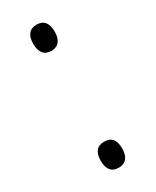

<svg xmlns="http://www.w3.org/2000/svg" viewBox="-149 -583 515 635"><g transform="rotate(-30 108.0 -265.0)"><path d="M67 -488C67 -456 81 -438 108 -438C134 -438 149 -455 149 -488C149 -521 135 -538 108 -538C80 -538 67 -519 67 -488ZM67 -42C67 -11 79 8 108 8C135 8 149 -10 149 -42C149 -74 136 -91 108 -91C80 -91 67 -73 67 -42Z"/></g></svg>

Font: Noto Sans Thai Looped Condensed Light
Style: Regular
Weight: 300
Width: 3
Designer: Sasikarn Vongin, Ben Mitchell
Foundry: The Fontpad Ltd
Version: Version 1.001